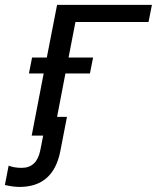

<svg xmlns="http://www.w3.org/2000/svg" viewBox="-50 -548 670 776"><path d="M564 -528.3 550.3 -459H254.9L227.1 -315.4H326.2L313.5 -251H214.4L180.7 -75.7H220.7L193.8 63Q165.5 207.5 28.8 207.5Q3.4 207.5 -30.3 199.7L-15.1 121.6Q7.3 130.4 37.6 130.4Q98.6 130.4 112.8 59.6L124.5 0H78.1L126.5 -251H66.9L79.6 -315.4H139.2L180.7 -528.3Z"/></svg>

Font: Liberation Mono
Style: Italic
Weight: 400
Italic angle: -12°
Monospace: yes
Designer: Steve Matteson
Foundry: Ascender Corporation
Version: Version 2.1.5